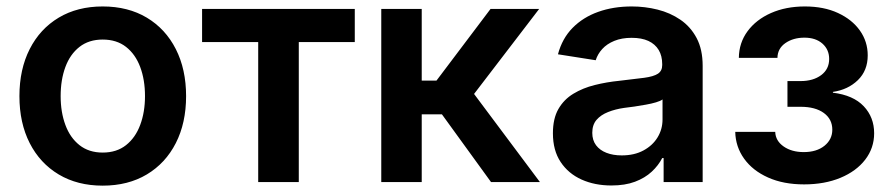

<svg xmlns="http://www.w3.org/2000/svg" viewBox="-20 -567 2778 598"><path d="M299.8 11.2Q221.2 11.2 162.8 -23.7Q104.5 -58.6 72.5 -121.3Q40.5 -184.1 40.5 -267.6Q40.5 -351.1 72.5 -414.1Q104.5 -477.1 162.8 -512Q221.2 -546.9 299.8 -546.9Q378.9 -546.9 437.3 -512Q495.6 -477.1 527.6 -414.1Q559.6 -351.1 559.6 -267.6Q559.6 -184.1 527.6 -121.3Q495.6 -58.6 437.3 -23.7Q378.9 11.2 299.8 11.2ZM299.8 -91.8Q343.3 -91.8 372.6 -115Q401.9 -138.2 416.7 -178Q431.6 -217.8 431.6 -267.6Q431.6 -318.4 416.7 -358.2Q401.9 -397.9 372.6 -420.9Q343.3 -443.8 299.8 -443.8Q256.8 -443.8 227.5 -420.9Q198.2 -397.9 183.6 -358.2Q168.9 -318.4 168.9 -267.6Q168.9 -217.8 183.6 -178Q198.2 -138.2 227.5 -115Q256.8 -91.8 299.8 -91.8Z M784.2 0V-436H609.4V-539.1H1085V-436H910.6V0Z M1167.5 0V-539.1H1293.5V-315.9H1339.4L1507.8 -539.1H1659.2L1456.5 -274.4L1661.6 0H1509.3L1356.4 -210.9H1293.5V0Z M1884.3 10.7Q1832.5 10.7 1791.3 -7.8Q1750 -26.4 1726.1 -62.5Q1702.1 -98.6 1702.1 -151.9Q1702.1 -197.8 1719.2 -227.5Q1736.3 -257.3 1765.9 -275.1Q1795.4 -293 1832.5 -302.2Q1869.6 -311.5 1909.2 -315.4Q1957 -320.8 1986.3 -324.7Q2015.6 -328.6 2029.1 -337.4Q2042.5 -346.2 2042.5 -364.3V-367.2Q2042.5 -393.1 2031.5 -411.4Q2020.5 -429.7 1999.5 -439.5Q1978.5 -449.2 1947.3 -449.2Q1916.5 -449.2 1893.3 -439.7Q1870.1 -430.2 1855.7 -414.3Q1841.3 -398.4 1835.4 -379.4L1717.8 -397.9Q1731 -447.3 1763.4 -480.2Q1795.9 -513.2 1843 -530Q1890.1 -546.9 1947.8 -546.9Q1988.8 -546.9 2028.1 -537.1Q2067.4 -527.3 2099.1 -505.6Q2130.9 -483.9 2149.7 -448.5Q2168.5 -413.1 2168.5 -361.8V0H2046.9V-74.7H2042.5Q2030.8 -51.8 2009.8 -32.2Q1988.8 -12.7 1957.8 -1Q1926.8 10.7 1884.3 10.7ZM1916.5 -83Q1955.6 -83 1984.1 -98.4Q2012.7 -113.8 2028.1 -139.2Q2043.5 -164.6 2043.5 -194.8V-257.3Q2037.1 -252.4 2023.2 -248.3Q2009.3 -244.1 1991.5 -241Q1973.6 -237.8 1955.8 -235.1Q1938 -232.4 1924.3 -231Q1896.5 -227.1 1873.8 -218Q1851.1 -209 1837.9 -193.6Q1824.7 -178.2 1824.7 -153.3Q1824.7 -130.4 1836.4 -114.7Q1848.1 -99.1 1868.7 -91.1Q1889.2 -83 1916.5 -83Z M2484.4 7.3Q2419.9 7.3 2372.1 -14.2Q2324.2 -35.6 2297.6 -72.8Q2271 -109.9 2270 -156.2H2394.5Q2395.5 -128.4 2420.7 -110.8Q2445.8 -93.3 2483.4 -93.3Q2523.4 -93.3 2547.9 -113Q2572.3 -132.8 2572.3 -163.1Q2572.3 -195.8 2545.9 -215.1Q2519.5 -234.4 2473.6 -234.4H2432.6V-314.5H2473.6Q2512.7 -314.5 2537.6 -333Q2562.5 -351.6 2562.5 -383.3Q2562.5 -412.6 2541.5 -431.2Q2520.5 -449.7 2485.4 -449.7Q2450.7 -449.7 2426.3 -432.9Q2401.9 -416 2401.4 -386.7H2281.2Q2281.7 -433.6 2308.3 -469.7Q2335 -505.9 2381.3 -526.4Q2427.7 -546.9 2486.8 -546.9Q2545.9 -546.9 2589.8 -526.6Q2633.8 -506.3 2658.2 -471.9Q2682.6 -437.5 2682.6 -394.5Q2682.6 -347.2 2651.9 -317.4Q2621.1 -287.6 2574.2 -280.8V-278.3Q2637.7 -270.5 2670.2 -236.1Q2702.6 -201.7 2702.6 -151.9Q2702.6 -106 2674.8 -69.8Q2647 -33.7 2597.7 -13.2Q2548.3 7.3 2484.4 7.3Z"/></svg>

Font: Inter 18pt SemiBold
Style: Regular
Weight: 600
Designer: Rasmus Andersson
Foundry: rsms
Version: Version 4.001;git-66647c0bb